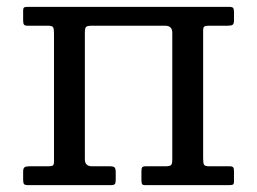

<svg xmlns="http://www.w3.org/2000/svg" viewBox="-20 -540 750 560"><path d="M227.5 -75.5V-445.5C227.5 -454.2 228.8 -459.6 231.5 -461.8C234.2 -463.9 239.5 -465 247.5 -465H461.5C475.5 -465 482.5 -458.2 482.5 -444.5V-74.5C482.5 -65.8 481.2 -60.4 478.5 -58.2C475.8 -56.1 470.5 -55 462.5 -55H405C399.7 -55 396.2 -54 394.8 -52C393.2 -50 392.5 -46.2 392.5 -40.5V-15.5C392.5 -10.2 393 -6.2 394 -3.8C395 -1.2 398.2 0 403.5 0H647C652.7 0 656.7 -0.5 659 -1.5C661.3 -2.5 662.5 -5.7 662.5 -11V-40C662.5 -45.7 661.8 -49.6 660.2 -51.8C658.8 -53.9 655.2 -55 649.5 -55H590.5C581.8 -55 576.7 -56.6 575 -59.8C573.3 -62.9 572.5 -68.8 572.5 -77.5V-451C572.5 -457.3 573.8 -461.2 576.2 -462.8C578.8 -464.2 583.2 -465 589.5 -465H644.5C651.2 -465 655.8 -465.9 658.5 -467.8C661.2 -469.6 662.5 -474 662.5 -481V-504C662.5 -510.3 661.7 -514.6 660 -516.8C658.3 -518.9 654.5 -520 648.5 -520H63C57.7 -520 53.8 -519.6 51.2 -518.8C48.8 -517.9 47.5 -514.7 47.5 -509V-480C47.5 -474.3 48.3 -470.4 50 -468.2C51.7 -466.1 55.2 -465 60.5 -465H119.5C128.2 -465 133.3 -463.4 135 -460.2C136.7 -457.1 137.5 -451.2 137.5 -442.5V-69C137.5 -62.7 136.3 -58.8 134 -57.2C131.7 -55.8 127.2 -55 120.5 -55H65.5C59.2 -55 54.6 -54.1 51.8 -52.2C48.9 -50.4 47.5 -46 47.5 -39V-16C47.5 -9.7 48.3 -5.4 50 -3.2C51.7 -1.1 55.5 0 61.5 0H303.5C309.2 0 312.9 -1 314.8 -3C316.6 -5 317.5 -9 317.5 -15V-38C317.5 -45.3 316.2 -50 313.8 -52C311.2 -54 306.7 -55 300 -55H248.5C234.5 -55 227.5 -61.8 227.5 -75.5Z"/></svg>

Font: Besley*
Style: Regular
Weight: 400
Designer: Owen Earl
Foundry: indestructible type*
Version: Version 3.000; ttfautohint (v1.8.3)